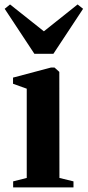

<svg xmlns="http://www.w3.org/2000/svg" viewBox="-40 -820 383 840"><path d="M17.5 0V-26.5L77 -41.5V-432L17 -453.5V-480.5L183 -524.5H198.5L219.5 -505.5L220 -41.5L281.5 -26.5V0ZM110.5 -584.5 -19.5 -781.5 4 -800.5 152 -683 299.5 -800.5 323.5 -781.5 193.5 -584.5Z"/></svg>

Font: Merriweather 120pt
Style: Bold
Weight: 700
Designer: Eben Sorkin
Foundry: Eben Sorkin
Version: Version 2.100